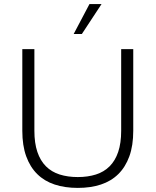

<svg xmlns="http://www.w3.org/2000/svg" viewBox="-20 -908 760 938"><path d="M360 10Q297 10 247 -6.5Q197 -23 162 -57.5Q127 -92 108 -144.5Q89 -197 89 -269V-668H148V-269Q148 -209 162.5 -166Q177 -123 204.5 -95.5Q232 -68 271.5 -55.5Q311 -43 360 -43Q409 -43 448.5 -55.5Q488 -68 515.5 -95.5Q543 -123 557.5 -166Q572 -209 572 -269V-668H631V-269Q631 -197 612 -144.5Q593 -92 558 -57.5Q523 -23 473 -6.5Q423 10 360 10ZM340 -742 417 -888H476L380 -742Z"/></svg>

Font: Celebes Light
Style: Regular
Weight: 300
Designer: Anugrah Pasau
Foundry: Lafontype
Version: Version 1.000; ttfautohint (v1.8.4)